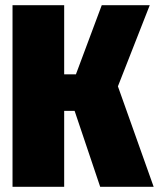

<svg xmlns="http://www.w3.org/2000/svg" viewBox="-20 -716 609 736"><path d="M554 -696 432 -385 569 0H364L266 -291H226V0H28V-696H226V-431H271L370 -696Z"/></svg>

Font: Fira Sans Extra Condensed Black
Style: Regular
Weight: 900
Width: 1
Designer: Carrois Corporate & Edenspiekermann AG
Foundry: Carrois Corporate GbR & Edenspiekermann AG
Version: Version 4.203